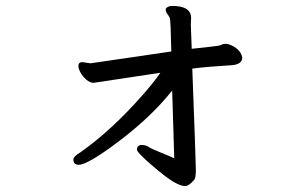

<svg xmlns="http://www.w3.org/2000/svg" viewBox="-20 -579 1040 649"><path d="M443 -73Q443 -64 491.5 -22Q540 20 565.5 35Q591 50 605 50Q619 50 637 28Q642 21 642 -5Q642 -28 630 -347Q658 -351 691.5 -353.5Q725 -356 762 -358.5Q799 -361 799 -385Q795 -404 778 -416.5Q761 -429 744 -431Q734 -431 728 -427.5Q722 -424 696 -421.5Q670 -419 628 -414L625 -498L626 -518Q626 -559 562 -559Q547 -559 540 -549Q540 -539 545.5 -532Q551 -525 554 -518Q557 -511 559 -405L286 -365L258 -369Q245 -369 245 -356Q245 -347 252 -334Q259 -321 271.5 -310Q284 -299 296 -299L522 -333Q501 -302 464 -260Q359 -140 253 -65Q228 -50 228 -40Q228 -22 246 -22Q277 -22 384.5 -103.5Q492 -185 562 -273L569 -44Q552 -52 523 -63.5Q494 -75 483 -82Q472 -89 460 -89Q443 -89 443 -73Z"/></svg>

Font: LXGW WenKai Mono TC
Style: Bold
Weight: 700
Designer: LXGW / Fontworks Inc.
Foundry: LXGW / Fontworks Inc.
Version: Version 1.330